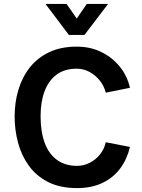

<svg xmlns="http://www.w3.org/2000/svg" viewBox="-20 -952 726 984"><path d="M375 12Q288 12 227 -19Q166 -50 128 -102.5Q90 -155 72.5 -220.5Q55 -286 55 -355Q55 -428 74.5 -492.5Q94 -557 133 -606.5Q172 -656 232 -684.5Q292 -713 374 -713Q442 -713 498 -686Q554 -659 593 -611.5Q632 -564 646 -502L522 -477Q514 -511 491.5 -539Q469 -567 438.5 -583.5Q408 -600 373 -600Q311 -600 270 -569.5Q229 -539 208.5 -484.5Q188 -430 188 -357Q188 -277 209 -220Q230 -163 272 -132.5Q314 -102 375 -102Q409 -102 439.5 -117.5Q470 -133 492 -160Q514 -187 522 -223L646 -199Q632 -138 597 -90Q562 -42 506 -15Q450 12 375 12ZM333 -773 213 -932H321L406 -810H341L425 -932H534L413 -773Z"/></svg>

Font: Inclusive Sans SemiBold
Style: Regular
Weight: 600
Designer: Olivia King
Foundry: Olivia King
Version: Version 2.004